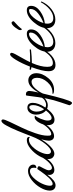

<svg xmlns="http://www.w3.org/2000/svg" viewBox="794 -1580 1040 2720"><g transform="rotate(-90 1314.0 -220.0)"><path d="M280 -212Q320 -205 320 -187Q320 -179 291 -127Q262 -75 262 -48Q262 -31 270.5 -17.5Q279 -4 296 -4Q325 -4 369 -45.5Q413 -87 456 -162L466 -152Q435 -72 378.5 -21Q322 30 268 30Q233 30 214.5 9.5Q196 -11 196 -40Q196 -52 199 -69Q154 -9 118.5 19Q83 47 48 47Q15 47 -5.5 25.5Q-26 4 -26 -36Q-26 -95 15.5 -167Q57 -239 123 -291Q189 -343 251 -343Q290 -343 316 -322Q342 -301 342 -268Q342 -225 293 -225Q298 -243 298 -260Q298 -316 249 -316Q205 -316 155.5 -265.5Q106 -215 74.5 -148.5Q43 -82 43 -33Q43 6 70 6Q88 6 112 -11Q136 -28 156 -49Q176 -70 203.5 -105.5Q231 -141 244.5 -160.5Q258 -180 280 -212Z M732 -315Q721 -330 694 -330Q644 -330 595 -279.5Q546 -229 518.5 -168Q491 -107 491 -66Q491 -44 500.5 -31Q510 -18 527 -18Q570 -18 633.5 -95.5Q697 -173 743 -293Q768 -358 782 -393.5Q796 -429 820 -488Q844 -547 860.5 -580.5Q877 -614 896.5 -650.5Q916 -687 932.5 -703.5Q949 -720 962 -720Q970 -720 976 -713.5Q982 -707 982 -697Q982 -677 946 -599.5Q910 -522 867 -434.5Q824 -347 788 -242Q752 -137 752 -70Q752 -47 753 -37.5Q754 -28 759 -21Q764 -14 775 -14Q808 -14 853.5 -55.5Q899 -97 929 -162L941 -153Q912 -77 855.5 -25.5Q799 26 747 26Q713 26 697 4Q681 -18 681 -49Q681 -83 700 -156Q649 -72 594.5 -21Q540 30 496 30Q467 30 444 8.5Q421 -13 421 -54Q421 -109 461.5 -181Q502 -253 566.5 -306.5Q631 -360 690 -360Q734 -360 734 -329Q734 -325 732 -315Z M1181 -63Q1154 -63 1133 -73Q1053 32 980 32Q939 32 920 7Q901 -18 901 -59Q901 -123 937.5 -186.5Q974 -250 1016 -250Q1025 -250 1037 -245Q1018 -229 992 -165.5Q966 -102 966 -66Q966 -9 1002 -9Q1046 -9 1109 -89Q1081 -112 1065.5 -149Q1050 -186 1050 -226Q1050 -278 1076.5 -315Q1103 -352 1148 -352Q1217 -352 1217 -275Q1217 -197 1150 -97Q1168 -87 1188 -87Q1217 -87 1248 -104.5Q1279 -122 1295 -159L1307 -149Q1288 -105 1253 -84Q1218 -63 1181 -63ZM1093 -223Q1093 -155 1127 -115Q1185 -201 1185 -269Q1185 -325 1155 -325Q1133 -325 1113 -294.5Q1093 -264 1093 -223Z M1401 26Q1376 26 1359.5 20.5Q1343 15 1343 8Q1343 3 1368 3Q1446 3 1509 -67Q1572 -137 1572 -216Q1572 -250 1557.5 -271.5Q1543 -293 1515 -293Q1468 -293 1420.5 -240Q1373 -187 1349 -132Q1261 241 1226 275Q1221 280 1214 280Q1203 280 1192.5 263.5Q1182 247 1183 242Q1191 215 1224 119Q1257 23 1277 -75.5Q1297 -174 1319 -356Q1320 -366 1323.5 -369.5Q1327 -373 1338 -373Q1362 -373 1374 -359.5Q1386 -346 1386 -327Q1386 -299 1363 -192Q1394 -252 1438.5 -295.5Q1483 -339 1536 -339Q1580 -339 1608.5 -307.5Q1637 -276 1637 -225Q1637 -139 1567.5 -56.5Q1498 26 1401 26Z M1973 -319V-301Q1864 -289 1797 -289H1782Q1727 -163 1727 -71Q1727 -28 1740 -9.5Q1753 9 1783 9Q1834 9 1884 -36.5Q1934 -82 1973 -162L1986 -152Q1949 -65 1886 -9.5Q1823 46 1754 46Q1665 46 1665 -53Q1665 -139 1723 -294Q1699 -298 1687 -302V-320Q1723 -316 1731 -316Q1775 -430 1825.5 -513.5Q1876 -597 1905 -597Q1913 -597 1919.5 -591Q1926 -585 1926 -575Q1926 -560 1906.5 -523Q1887 -486 1851.5 -424Q1816 -362 1793 -313H1830Q1913 -313 1973 -319Z M2257 -299Q2257 -226 2179 -170Q2101 -114 2009 -105Q2005 -88 2005 -69Q2005 15 2084 15Q2145 15 2207 -36Q2269 -87 2308 -162L2320 -153Q2280 -64 2209 -10Q2138 44 2063 44Q2004 44 1972.5 11.5Q1941 -21 1941 -72Q1941 -164 2025 -262Q2109 -360 2195 -360Q2257 -360 2257 -299ZM2192 -329Q2145 -329 2090 -263.5Q2035 -198 2014 -124Q2084 -149 2148.5 -199Q2213 -249 2213 -306Q2213 -329 2192 -329ZM2373 -545Q2299 -481 2261 -429Q2247 -436 2247 -455Q2247 -476 2285.5 -526Q2324 -576 2351 -576Q2370 -576 2373 -545Z M2591 -299Q2591 -226 2513 -170Q2435 -114 2343 -105Q2339 -88 2339 -69Q2339 15 2418 15Q2479 15 2541 -36Q2603 -87 2642 -162L2654 -153Q2614 -64 2543 -10Q2472 44 2397 44Q2338 44 2306.5 11.5Q2275 -21 2275 -72Q2275 -164 2359 -262Q2443 -360 2529 -360Q2591 -360 2591 -299ZM2526 -329Q2479 -329 2424 -263.5Q2369 -198 2348 -124Q2418 -149 2482.5 -199Q2547 -249 2547 -306Q2547 -329 2526 -329Z"/></g></svg>

Font: Dancing Script
Style: Regular
Weight: 400
Designer: Pablo Impallari
Foundry: Pablo Impallari. www.impallari.com
Version: Version 1.002